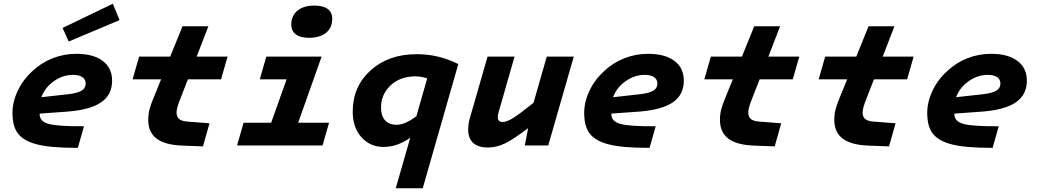

<svg xmlns="http://www.w3.org/2000/svg" viewBox="-20 -781 5566 1031"><path d="M431 -103 398 13Q321 13 265 8Q209 3 170 -8Q106 -26 76.5 -64Q47 -102 47 -175Q47 -234 75.5 -294Q104 -354 155 -400Q203 -445 263.5 -468.5Q324 -492 390 -492Q481 -492 531.5 -454Q582 -416 582 -348Q582 -273 524.5 -232.5Q467 -192 346 -182L193 -171Q193 -170 193 -169.5Q193 -169 193 -167Q193 -129 242 -115.5Q291 -102 431 -103ZM440 -333Q440 -355 422 -367Q404 -379 372 -379Q318 -379 270 -345.5Q222 -312 202 -259L346 -275Q396 -281 418 -294Q440 -307 440 -333ZM349 -558 316 -631 586 -761 622 -673Z M989 -355 948 -250Q938 -225 933 -207Q928 -189 928 -177Q928 -153 942.5 -141.5Q957 -130 988 -128L1105 -119L1070 5L962 1Q868 -2 822 -36Q776 -70 776 -137Q776 -167 782.5 -192.5Q789 -218 804 -254L845 -355H692L727 -477H894L960 -640H1099L1036 -477H1202L1167 -355Z M1764 -680Q1764 -632 1731 -605Q1698 -578 1639 -578Q1593 -578 1568.5 -596.5Q1544 -615 1544 -649Q1544 -696 1577 -723.5Q1610 -751 1669 -751Q1715 -751 1739.5 -733Q1764 -715 1764 -680ZM1253 0 1288 -122H1436L1519 -355H1375L1410 -477H1707L1581 -122H1747L1712 0Z M2250 230H2105L2183 -41Q2146 -16 2111.5 -4Q2077 8 2039 8Q1968 8 1921 -44Q1874 -96 1874 -182Q1874 -316 1970 -403Q2066 -490 2217 -490Q2277 -490 2332 -477Q2387 -464 2441 -437ZM2211 -371Q2129 -371 2077.5 -322.5Q2026 -274 2026 -203Q2026 -159 2047.5 -135Q2069 -111 2109 -111Q2132 -111 2158 -122Q2184 -133 2216 -157L2274 -360Q2259 -365 2243 -368Q2227 -371 2211 -371Z M2924 0H2798L2816 -93Q2737 -33 2692 -11Q2647 11 2600 11Q2548 11 2521 -13.5Q2494 -38 2494 -85Q2494 -101 2496.5 -117Q2499 -133 2504 -150L2598 -477H2743L2657 -177Q2655 -170 2654 -164Q2653 -158 2653 -152Q2653 -139 2659.5 -132.5Q2666 -126 2679 -126Q2702 -126 2737.5 -148.5Q2773 -171 2845 -229L2916 -477H3061Z M3501 -103 3468 13Q3391 13 3335 8Q3279 3 3240 -8Q3176 -26 3146.5 -64Q3117 -102 3117 -175Q3117 -234 3145.5 -294Q3174 -354 3225 -400Q3273 -445 3333.5 -468.5Q3394 -492 3460 -492Q3551 -492 3601.5 -454Q3652 -416 3652 -348Q3652 -273 3594.5 -232.5Q3537 -192 3416 -182L3263 -171Q3263 -170 3263 -169.5Q3263 -169 3263 -167Q3263 -129 3312 -115.5Q3361 -102 3501 -103ZM3510 -333Q3510 -355 3492 -367Q3474 -379 3442 -379Q3388 -379 3340 -345.5Q3292 -312 3272 -259L3416 -275Q3466 -281 3488 -294Q3510 -307 3510 -333Z M4059 -355 4018 -250Q4008 -225 4003 -207Q3998 -189 3998 -177Q3998 -153 4012.5 -141.5Q4027 -130 4058 -128L4175 -119L4140 5L4032 1Q3938 -2 3892 -36Q3846 -70 3846 -137Q3846 -167 3852.5 -192.5Q3859 -218 3874 -254L3915 -355H3762L3797 -477H3964L4030 -640H4169L4106 -477H4272L4237 -355Z M4673 -355 4632 -250Q4622 -225 4617 -207Q4612 -189 4612 -177Q4612 -153 4626.5 -141.5Q4641 -130 4672 -128L4789 -119L4754 5L4646 1Q4552 -2 4506 -36Q4460 -70 4460 -137Q4460 -167 4466.5 -192.5Q4473 -218 4488 -254L4529 -355H4376L4411 -477H4578L4644 -640H4783L4720 -477H4886L4851 -355Z M5343 -103 5310 13Q5233 13 5177 8Q5121 3 5082 -8Q5018 -26 4988.5 -64Q4959 -102 4959 -175Q4959 -234 4987.5 -294Q5016 -354 5067 -400Q5115 -445 5175.5 -468.5Q5236 -492 5302 -492Q5393 -492 5443.5 -454Q5494 -416 5494 -348Q5494 -273 5436.5 -232.5Q5379 -192 5258 -182L5105 -171Q5105 -170 5105 -169.5Q5105 -169 5105 -167Q5105 -129 5154 -115.5Q5203 -102 5343 -103ZM5352 -333Q5352 -355 5334 -367Q5316 -379 5284 -379Q5230 -379 5182 -345.5Q5134 -312 5114 -259L5258 -275Q5308 -281 5330 -294Q5352 -307 5352 -333Z"/></svg>

Font: Intel One Mono
Style: Bold Italic
Weight: 700
Italic angle: -16°
Monospace: yes
Designer: Fred Shallcrass
Foundry: Frere-Jones Type LLC
Version: Version 1.400;hotconv 1.1.0;makeotfexe 2.6.0;FJTRelease1.4